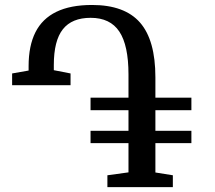

<svg xmlns="http://www.w3.org/2000/svg" viewBox="-20 -772 887 792"><path d="M423 0V-49L510 -61V-181.5H353.5V-232.5H510V-317.5H353.5V-369H510V-465Q510 -585 472.2 -641.8Q434.5 -698.5 354 -698.5Q276.5 -698.5 239.2 -651.2Q202 -604 202 -504V-482.5L271 -469V-420.5H30V-469L98 -481V-499.5Q98 -583 126.2 -639Q154.5 -695 212.5 -723.2Q270.5 -751.5 359.5 -751.5Q494 -751.5 557.5 -679Q621 -606.5 621 -453V-369H769.5V-317.5H621V-232.5H769.5V-181.5H621V-60.5L693 -49V0Z"/></svg>

Font: Merriweather 24pt
Style: Regular
Weight: 400
Designer: Eben Sorkin
Foundry: Eben Sorkin
Version: Version 2.100